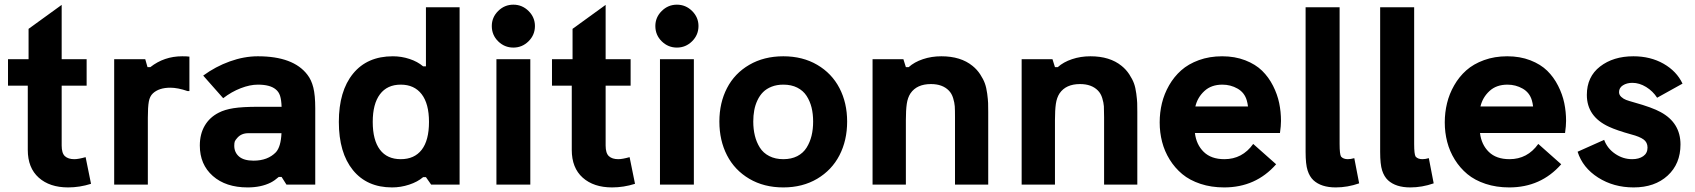

<svg xmlns="http://www.w3.org/2000/svg" viewBox="-20 -798 7327 830"><path d="M274.4 12.2Q194.8 12.2 147.5 -30Q100.1 -72.3 100.1 -149.9V-427.7H14.6V-542H103.5V-673.3L246.6 -776.9V-542H354.5V-427.7H246.6V-168.9Q246.6 -135.7 260.7 -122.8Q274.9 -109.9 301.3 -109.9Q318.8 -109.9 350.1 -118.7L373.5 -3.4Q324.2 12.2 274.4 12.2Z M473.6 0V-542H607.9L617.7 -507.8H629.9Q689.5 -554.7 767.6 -554.7Q788.1 -554.7 798.8 -553.2V-404.3H791Q748.5 -418.9 716.3 -418.9Q667.5 -418.9 641.1 -394.5Q627.4 -381.8 623.3 -358.6Q619.1 -335.4 619.1 -289.1V0Z M1309.1 -474.6Q1326.2 -452.6 1334.5 -419.4Q1342.8 -386.2 1342.8 -330.1V0H1218.3L1197.3 -33.2H1185.1Q1167.5 -17.6 1150.4 -8.8Q1108.4 12.2 1050.3 12.2Q956.1 12.2 899.9 -37.4Q843.8 -86.9 843.8 -168.9Q843.8 -218.3 865 -254.6Q886.2 -291 925.8 -311Q951.2 -324.2 989.5 -330.3Q1027.8 -336.4 1097.2 -336.4H1197.3Q1196.3 -366.2 1190.7 -383.8Q1185.1 -401.4 1171.4 -412.1Q1147 -432.1 1094.7 -432.1Q1060.5 -432.1 1020.8 -416.7Q981 -401.4 944.8 -373.5L858.4 -471.2Q911.6 -510.3 973.4 -532.5Q1035.2 -554.7 1094.7 -554.7Q1248.5 -554.7 1309.1 -474.6ZM1172.9 -140.1Q1194.3 -164.1 1196.8 -222.2H1053.7Q1023.4 -222.2 1005.9 -202.1Q997.6 -192.9 995.1 -186.8Q992.7 -180.7 992.7 -168Q992.7 -139.2 1013.4 -121.3Q1034.2 -103.5 1076.2 -103.5Q1137.7 -103.5 1172.9 -140.1Z M1674.8 12.2Q1566.4 12.2 1505.6 -62.7Q1444.8 -137.7 1444.8 -271Q1444.8 -404.3 1506.1 -479.5Q1567.4 -554.7 1678.2 -554.7Q1715.3 -554.7 1750.2 -543.2Q1785.2 -531.7 1809.1 -511.2H1821.3V-766.6H1966.8V0H1843.8L1821.3 -32.2H1809.1Q1785.2 -11.7 1748.8 0.2Q1712.4 12.2 1674.8 12.2ZM1834.5 -271Q1834.5 -349.6 1802.7 -390.9Q1771 -432.1 1712.4 -432.1Q1653.8 -432.1 1622.6 -390.6Q1591.3 -349.1 1591.3 -271Q1591.3 -192.4 1622.3 -151.1Q1653.3 -109.9 1712.4 -109.9Q1771.5 -109.9 1803 -150.6Q1834.5 -191.4 1834.5 -271Z M2106 -685.5Q2106 -723.1 2133.5 -750.5Q2161.1 -777.8 2199.2 -777.8Q2237.3 -777.8 2264.9 -750.5Q2292.5 -723.1 2292.5 -685.5Q2292.5 -647 2264.9 -619.6Q2237.3 -592.3 2199.2 -592.3Q2161.1 -592.3 2133.5 -619.4Q2106 -646.5 2106 -685.5ZM2126 0V-542H2272.5V0Z M2626 12.2Q2546.4 12.2 2499 -30Q2451.7 -72.3 2451.7 -149.9V-427.7H2366.2V-542H2455.1V-673.3L2598.1 -776.9V-542H2706.1V-427.7H2598.1V-168.9Q2598.1 -135.7 2612.3 -122.8Q2626.5 -109.9 2652.8 -109.9Q2670.4 -109.9 2701.7 -118.7L2725.1 -3.4Q2675.8 12.2 2626 12.2Z M2813 -685.5Q2813 -723.1 2840.6 -750.5Q2868.2 -777.8 2906.2 -777.8Q2944.3 -777.8 2971.9 -750.5Q2999.5 -723.1 2999.5 -685.5Q2999.5 -647 2971.9 -619.6Q2944.3 -592.3 2906.2 -592.3Q2868.2 -592.3 2840.6 -619.4Q2813 -646.5 2813 -685.5ZM2833 0V-542H2979.5V0Z M3366.2 12.2Q3282.7 12.2 3219.2 -25.1Q3155.8 -62.5 3122.8 -126.7Q3089.8 -190.9 3089.8 -272.5Q3089.8 -353.5 3122.8 -417.2Q3155.8 -481 3219.2 -517.8Q3282.7 -554.7 3366.2 -554.7Q3449.7 -554.7 3512.7 -517.8Q3575.7 -481 3608.9 -417.2Q3642.1 -353.5 3642.1 -272.5Q3642.1 -190.9 3608.9 -126.7Q3575.7 -62.5 3512.5 -25.1Q3449.2 12.2 3366.2 12.2ZM3366.2 -432.1Q3337.9 -432.1 3315.7 -423.3Q3293.5 -414.6 3278.8 -399.9Q3264.2 -385.3 3254.4 -364.5Q3244.6 -343.8 3240.5 -321Q3236.3 -298.3 3236.3 -272.5Q3236.3 -239.7 3243.2 -211.7Q3250 -183.6 3264.6 -160.2Q3279.3 -136.7 3305.4 -123.3Q3331.5 -109.9 3366.2 -109.9Q3400.9 -109.9 3426.5 -123Q3452.1 -136.2 3466.8 -159.7Q3481.4 -183.1 3488.3 -211.2Q3495.1 -239.3 3495.1 -272.5Q3495.1 -305.7 3488.3 -333.3Q3481.4 -360.8 3466.8 -383.5Q3452.1 -406.2 3426.5 -419.2Q3400.9 -432.1 3366.2 -432.1Z M3752 0V-542H3885.3L3896 -507.8H3908.2Q3932.6 -529.8 3969.7 -542.2Q4006.8 -554.7 4049.3 -554.7Q4133.3 -554.7 4184.1 -513.2Q4203.6 -497.6 4217.3 -476.6Q4231 -455.6 4237.5 -437.5Q4244.1 -419.4 4247.6 -393.3Q4251 -367.2 4251.5 -352.8Q4252 -338.4 4252 -313.5V0H4108.4V-291Q4108.4 -322.8 4107.4 -338.4Q4106.4 -354 4100.3 -374Q4094.2 -394 4081.5 -406.7Q4054.2 -434.6 4004.4 -434.6Q3943.4 -434.6 3916 -394.5Q3903.8 -376 3899.9 -348.9Q3896 -321.8 3896 -278.8V0Z M4396.5 0V-542H4529.8L4540.5 -507.8H4552.7Q4577.1 -529.8 4614.3 -542.2Q4651.4 -554.7 4693.8 -554.7Q4777.8 -554.7 4828.6 -513.2Q4848.1 -497.6 4861.8 -476.6Q4875.5 -455.6 4882.1 -437.5Q4888.7 -419.4 4892.1 -393.3Q4895.5 -367.2 4896 -352.8Q4896.5 -338.4 4896.5 -313.5V0H4752.9V-291Q4752.9 -322.8 4752 -338.4Q4751 -354 4744.9 -374Q4738.8 -394 4726.1 -406.7Q4698.7 -434.6 4648.9 -434.6Q4587.9 -434.6 4560.5 -394.5Q4548.3 -376 4544.4 -348.9Q4540.5 -321.8 4540.5 -278.8V0Z M5517.6 -275.4Q5517.6 -253.9 5513.2 -223.1H5145.5Q5151.4 -172.9 5183.6 -141.4Q5215.8 -109.9 5272.9 -109.9Q5350.6 -109.9 5397.5 -175.8L5496.6 -87.9Q5408.7 12.2 5272 12.2Q5216.3 12.2 5169.7 -3.2Q5123 -18.6 5090.8 -45.4Q5058.6 -72.3 5036.4 -108.2Q5014.2 -144 5003.7 -184.6Q4993.2 -225.1 4993.2 -269Q4993.2 -311.5 5002.9 -351.8Q5012.7 -392.1 5033.9 -429.2Q5055.2 -466.3 5086.2 -493.9Q5117.2 -521.5 5162.8 -538.1Q5208.5 -554.7 5263.2 -554.7Q5318.4 -554.7 5363 -537.4Q5407.7 -520 5436 -492.2Q5464.4 -464.4 5483.2 -427.2Q5502 -390.1 5509.8 -352.5Q5517.6 -314.9 5517.6 -275.4ZM5264.2 -432.1Q5216.3 -432.1 5186.5 -404.5Q5156.7 -377 5147.5 -337.9H5375Q5373 -353 5369.6 -364.3Q5359.9 -397.9 5329.8 -415Q5299.8 -432.1 5264.2 -432.1Z M5754.4 12.2Q5691.4 12.2 5657.7 -19Q5641.1 -34.7 5632.6 -61.3Q5624 -87.9 5624 -141.1V-766.6H5771V-175.8Q5771 -130.9 5777.3 -121.1Q5787.1 -109.9 5806.6 -109.9Q5819.3 -109.9 5834.5 -114.3L5855.5 -5.4Q5805.2 12.2 5754.4 12.2Z M6076.7 12.2Q6013.7 12.2 5980 -19Q5963.4 -34.7 5954.8 -61.3Q5946.3 -87.9 5946.3 -141.1V-766.6H6093.3V-175.8Q6093.3 -130.9 6099.6 -121.1Q6109.4 -109.9 6128.9 -109.9Q6141.6 -109.9 6156.7 -114.3L6177.7 -5.4Q6127.4 12.2 6076.7 12.2Z M6750 -275.4Q6750 -253.9 6745.6 -223.1H6377.9Q6383.8 -172.9 6416 -141.4Q6448.2 -109.9 6505.4 -109.9Q6583 -109.9 6629.9 -175.8L6729 -87.9Q6641.1 12.2 6504.4 12.2Q6448.7 12.2 6402.1 -3.2Q6355.5 -18.6 6323.2 -45.4Q6291 -72.3 6268.8 -108.2Q6246.6 -144 6236.1 -184.6Q6225.6 -225.1 6225.6 -269Q6225.6 -311.5 6235.4 -351.8Q6245.1 -392.1 6266.4 -429.2Q6287.6 -466.3 6318.6 -493.9Q6349.6 -521.5 6395.3 -538.1Q6440.9 -554.7 6495.6 -554.7Q6550.8 -554.7 6595.5 -537.4Q6640.1 -520 6668.5 -492.2Q6696.8 -464.4 6715.6 -427.2Q6734.4 -390.1 6742.2 -352.5Q6750 -314.9 6750 -275.4ZM6496.6 -432.1Q6448.7 -432.1 6418.9 -404.5Q6389.2 -377 6379.9 -337.9H6607.4Q6605.5 -353 6602.1 -364.3Q6592.3 -397.9 6562.3 -415Q6532.2 -432.1 6496.6 -432.1Z M7042 12.2Q6955.6 12.2 6888.7 -30.3Q6821.8 -72.8 6799.8 -142.1L6914.6 -193.4Q6928.2 -156.2 6962.2 -133.1Q6996.1 -109.9 7035.6 -109.9Q7064.9 -109.9 7083.5 -122.8Q7102.1 -135.7 7102.1 -160.2Q7102.1 -182.6 7085 -195.1Q7067.9 -207.5 7032.2 -216.8Q6968.8 -234.4 6935.5 -250Q6839.8 -293.9 6839.8 -387.7Q6839.8 -466.3 6897 -510.5Q6954.1 -554.7 7041 -554.7Q7114.7 -554.7 7171.4 -522.5Q7228 -490.2 7253.4 -436.5L7143.6 -375.5Q7125.5 -403.8 7096.2 -421.9Q7066.9 -439.9 7036.6 -439.9Q7012.7 -439.9 6995.8 -429.2Q6979 -418.5 6979 -399.9Q6979 -387.7 6988.8 -378.9Q6998.5 -370.1 7009.8 -366Q7021 -361.8 7043.5 -355.5Q7122.6 -333.5 7158.7 -313.5Q7244.6 -267.1 7244.6 -173.3Q7244.6 -89.8 7189 -38.8Q7133.3 12.2 7042 12.2Z"/></svg>

Font: Acari Sans Neue Black
Style: Regular
Weight: 900
Designer: Alfredo Marco Pradil
Foundry: Alfredo Marco Pradil
Version: Version 1.045;June 16, 2019;FontCreator 11.5.0.2425 64-bit; 